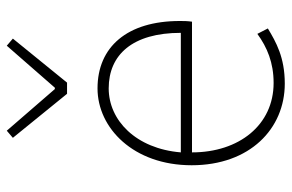

<svg xmlns="http://www.w3.org/2000/svg" viewBox="-167 -681 861 567"><g transform="rotate(-90 263.5 -397.5)"><path d="M300 13C378 13 423 -13 463 -37L447 -68C407 -39 362 -20 302 -20C178 -20 97 -122 97 -261H483C485 -275 485 -286 485 -297C485 -453 408 -540 286 -540C169 -540 59 -434 59 -262C59 -90 167 13 300 13ZM97 -294C108 -427 192 -507 286 -507C385 -507 450 -437 450 -294ZM270 -630H303L433 -790L412 -808L288 -666H284L161 -808L140 -790Z"/></g></svg>

Font: Harano Aji Gothic ExtraLight
Style: Regular
Weight: 250
Foundry: Masamichi Hosoda
Version: HaranoAjiGothic-ExtraLight version 20230610;ttx 4.39.4